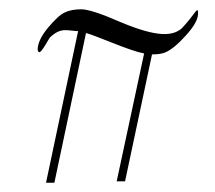

<svg xmlns="http://www.w3.org/2000/svg" viewBox="-20 -387 462 413"><path d="M79 6H97L165 -316C176 -313 196 -305 224 -294C252 -283 274 -275 290 -272L231 3H249L307 -270C318 -270 327 -271 335 -274C349 -280 364 -293 381 -312C398 -331 407 -347 406 -360V-362C404 -372 400 -357 371 -326C352 -310 321 -305 238 -340C197 -358 169 -367 155 -367C141 -367 129 -365 119 -360C110 -356 98 -345 83 -327C68 -309 61 -293 61 -280C64 -266 72 -281 87 -306C111 -329 123 -321 148 -320Z"/></svg>

Font: VL Great Vibes
Style: Regular
Weight: 400
Designer: Robert E. Leuschke
Foundry: Robert E. Leuschke
Version: Version 1.001